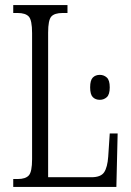

<svg xmlns="http://www.w3.org/2000/svg" viewBox="-20 -734 515 754"><path d="M32 0V-31H50Q80 -31 93 -45Q106 -59 106 -109V-604Q106 -655 93 -669Q80 -683 49 -683H32V-714H245V-683H226Q194 -683 181.5 -669Q169 -655 169 -606V-38H339Q376 -38 389 -57.5Q402 -77 405 -119L411 -210H442L437 0ZM372 -342Q355 -342 344.5 -352.5Q334 -363 334 -391Q334 -419 344.5 -429.5Q355 -440 372 -440Q388 -440 399.5 -429.5Q411 -419 411 -391Q411 -363 399.5 -352.5Q388 -342 372 -342Z"/></svg>

Font: Noto Serif ExtraCondensed Light
Style: Regular
Weight: 300
Width: 2
Designer: Monotype Design Team
Foundry: Monotype Imaging Inc.
Version: Version 2.014; ttfautohint (v1.8.4.7-5d5b)